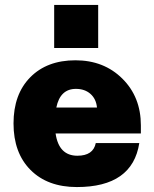

<svg xmlns="http://www.w3.org/2000/svg" viewBox="-20 -756 630 784"><path d="M201.2 -735.8H380.9V-560.1H201.2ZM35.2 -252Q35.2 -371.1 103.5 -440.4Q171.9 -509.8 288.1 -509.8Q404.3 -509.8 479.7 -434.8Q555.2 -359.9 555.2 -244.1V-210.9H207Q220.2 -120.1 295.9 -120.1Q360.8 -120.1 371.1 -171.9H548.8Q521 7.8 293.9 7.8Q174.3 7.8 104.7 -62Q35.2 -131.8 35.2 -252ZM290 -393.1Q225.6 -393.1 210 -316.9H376Q372.6 -352.1 349.4 -372.6Q326.2 -393.1 290 -393.1Z"/></svg>

Font: Overused Grotesk ExtraBold
Style: Regular
Weight: 800
Version: Version 0.002